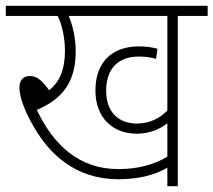

<svg xmlns="http://www.w3.org/2000/svg" viewBox="-20 -642 736 662"><path d="M593 -587H696V-622H0V-587H179C195 -554 204 -509 204 -466C204 -406 187 -359 149 -331C126 -364 107 -380 83 -380C62 -380 47 -367 47 -340C47 -306 66 -257 97 -204C151 -110 241 -24 388 -24C454 -24 512 -37 557 -64V0H593ZM452 -216C392 -216 346 -252 346 -329C346 -406 388 -447 459 -447C482 -447 500 -444 518 -439L523 -474C505 -479 484 -482 458 -482C370 -482 309 -431 309 -330C309 -234 371 -181 451 -181C496 -181 532 -197 557 -217V-102C512 -74 454 -59 388 -59C252 -59 164 -143 107 -263C199 -302 241 -363 241 -465C241 -510 231 -554 217 -587H557V-261C533 -236 498 -216 452 -216Z"/></svg>

Font: Noto Sans Devanagari SemiCondensed ExtraLight
Style: Regular
Weight: 200
Width: 4
Designer: Jelle Bosma - Monotype Design Team
Foundry: Monotype Imaging Inc.
Version: Version 2.004